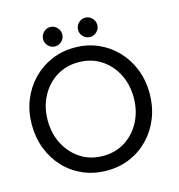

<svg xmlns="http://www.w3.org/2000/svg" viewBox="-119 -916 960 1032"><g transform="rotate(-15 361.0 -400.0)"><path d="M111 -330.5Q111 -257 141.8 -198Q172.5 -139 226.5 -104.2Q280.5 -69.5 350.5 -69.5Q421 -69.5 474.8 -104.2Q528.5 -139 559 -198Q589.5 -257 589.5 -330.5Q589.5 -404 559 -462.8Q528.5 -521.5 474.8 -556Q421 -590.5 350.5 -590.5Q280.5 -590.5 226.5 -556Q172.5 -521.5 141.8 -462.8Q111 -404 111 -330.5ZM22.5 -330.5Q22.5 -402.5 47.2 -464.8Q72 -527 116.5 -573.5Q161 -620 220.8 -646Q280.5 -672 350.5 -672Q421 -672 480.8 -646Q540.5 -620 584.8 -573.5Q629 -527 653.5 -464.8Q678 -402.5 678 -330.5Q678 -258 653.8 -195.8Q629.5 -133.5 585.2 -86.8Q541 -40 481.5 -14Q422 12 350.5 12Q279 12 218.8 -14Q158.5 -40 114.5 -86.8Q70.5 -133.5 46.5 -195.8Q22.5 -258 22.5 -330.5ZM448 -705Q426 -705 410.2 -721Q394.5 -737 394.5 -758.5Q394.5 -780 410.2 -796.2Q426 -812.5 448 -812.5Q469.5 -812.5 485.5 -796.5Q501.5 -780.5 501.5 -758.5Q501.5 -736.5 485.5 -720.8Q469.5 -705 448 -705ZM253 -705Q231 -705 215.5 -721Q200 -737 200 -758.5Q200 -780 215.5 -796.2Q231 -812.5 253 -812.5Q275 -812.5 290.8 -796.5Q306.5 -780.5 306.5 -758.5Q306.5 -736.5 290.8 -720.8Q275 -705 253 -705Z"/></g></svg>

Font: League Spartan Thin
Style: Regular
Weight: 400
Version: Version 2.002